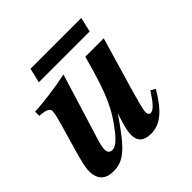

<svg xmlns="http://www.w3.org/2000/svg" viewBox="-157 -724 870 870"><g transform="rotate(-45 278.0 -288.5)"><path d="M471 -133C436 -79 416 -59 399 -59C388 -59 385 -70 385 -80C385 -92 397 -137 410 -183L488 -449H370C316 -249 286 -194 228 -118C198 -79 176 -63 158 -63C144 -63 134 -71 134 -88C134 -103 136 -115 150 -160L243 -462C182 -449 84 -435 33 -434V-407C79 -404 91 -394 91 -379C91 -363 82 -333 74 -304L37 -176C23 -126 15 -95 15 -70C15 -17 43 9 93 9C158 9 197 -23 291 -161H292C274 -106 266 -80 266 -51C266 -10 290 9 334 9C394 9 441 -31 493 -120ZM481 -586H156L139 -516H465Z"/></g></svg>

Font: XITS
Style: Bold Italic
Weight: 700
Italic angle: -16.33°
Designer: MicroPress Inc., with final additions and corrections provided by Coen Hoffman, Elsevier (retired)
Version: Version 1.105